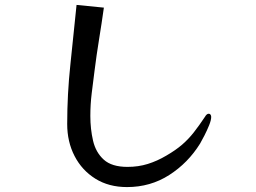

<svg xmlns="http://www.w3.org/2000/svg" viewBox="-20 -739 1040 780"><path d="M838 -264Q838 -251 829.5 -230Q821 -209 810.5 -188.5Q800 -168 793 -156Q744 -77 667.5 -28Q591 21 496 21Q422 21 367.5 -13Q313 -47 283 -105Q253 -163 253 -235Q253 -356 266 -477.5Q279 -599 291 -719L402 -708Q393 -644 382.5 -579.5Q372 -515 364 -451Q358 -405 352.5 -359.5Q347 -314 347 -268Q347 -215 358 -167.5Q369 -120 401.5 -90.5Q434 -61 498 -61Q542 -61 580.5 -73Q619 -85 656 -107Q694 -129 720 -151.5Q746 -174 767.5 -201.5Q789 -229 813 -265Q815 -269 819 -273Q823 -277 828 -277Q833 -277 835.5 -273Q838 -269 838 -264Z"/></svg>

Font: Kaisei Opti Medium
Style: Regular
Weight: 500
Designer: Font-Kai, 金井和夫
Foundry: KAZUO KANAI
Version: Version 5.003